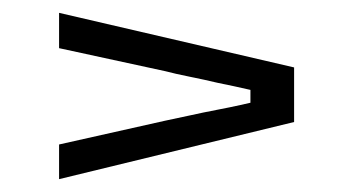

<svg xmlns="http://www.w3.org/2000/svg" viewBox="-20 -455 530 299"><path d="M237 -267Q252 -270 274.5 -275Q297 -280 318 -284Q339 -288 354.5 -291.5Q370 -295 370 -295V-315Q344 -321 319 -326Q298 -331 275.5 -335.5Q253 -340 238 -344L72 -380V-435L438 -350V-265L72 -176V-230Z"/></svg>

Font: Marvel
Style: Regular
Weight: 400
Designer: Carolina Trebol
Foundry: Carolina Trebol
Version: Version 1.001